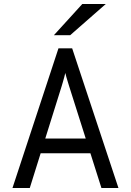

<svg xmlns="http://www.w3.org/2000/svg" viewBox="-20 -942 656 962"><path d="M42.5 0 273 -700H341.5L573.5 0H488.2L326.5 -509.8Q324.8 -515.5 320.8 -528.4Q316.8 -541.4 312.8 -554.9Q308.9 -568.4 307.2 -576.5Q305.5 -568.4 301.8 -554.9Q298 -541.4 294.4 -528.6Q290.9 -515.9 288.8 -509.8L129.2 0ZM159 -174.2 182.8 -247.8H432.5L456.2 -174.2ZM250.2 -765.8 392.2 -921.8H509.8L331.8 -765.8Z"/></svg>

Font: Overpass Mono Light
Style: Regular
Weight: 300
Monospace: yes
Designer: Delve Withrington, Dave Bailey
Foundry: Delve Fonts LLC
Version: Version 4.000